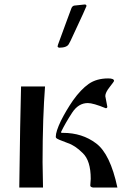

<svg xmlns="http://www.w3.org/2000/svg" viewBox="-20 -837 577 857"><path d="M295 -655 288 -642Q280 -624 243 -624Q237 -627 237 -630L239 -638Q243 -648 276 -739Q289 -774 299 -801Q303 -810 311 -812L358 -817Q366 -817 366 -810Q353 -779 327 -724Q301 -669 295 -655ZM170 -113 172 0H66Q66 -32 70 -268L74 -451H181Q176 -385 173 -302Q170 -210 170 -113ZM504 0H395Q383 -2 383 -9L385 -39Q385 -120 349 -154Q315 -188 281 -199Q234 -216 231 -221Q229 -223 229 -227Q229 -250 252 -298Q275 -344 306 -389Q341 -438 376 -462.5Q411 -487 463 -487Q489 -487 489 -476Q489 -473 469.5 -448.5Q450 -424 450 -408Q450 -406 459 -361Q459 -354 452 -354Q396 -377 372 -377Q330 -377 302 -334Q272 -288 253 -249Q251 -245 256 -244H261Q347 -244 409 -197Q472 -150 504 0Z"/></svg>

Font: Pochaevsk Unicode
Style: Normal
Weight: 400
Version: Version 1.1